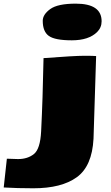

<svg xmlns="http://www.w3.org/2000/svg" viewBox="-51 -804 602 1043"><path d="M-30.8 214.4 -13.7 58.1Q23.4 60.1 46.9 60.1Q99.1 60.1 133.3 32.7Q167.5 5.4 172.4 -89.8Q181.2 -263.7 185.5 -488.3Q355 -501 406 -501Q457 -501 471.2 -499.5L457 -50.3Q449.2 98.6 366.2 158.7Q283.2 218.8 130.4 218.8Q42 218.8 -30.8 214.4ZM501 -688.5Q501 -654.3 476.6 -629.9Q430.7 -585 339.4 -585Q248 -585 214.6 -608.6Q181.2 -632.3 181.2 -690.9Q181.2 -725.1 221.7 -754.6Q262.2 -784.2 360.4 -784.2Q501 -784.2 501 -688.5Z"/></svg>

Font: Seymour One
Style: Book
Weight: 400
Designer: vernon adams
Foundry: vernon adams
Version: Version 1.000; ttfautohint (v0.93) -l 8 -r 50 -G 200 -x 0 -w